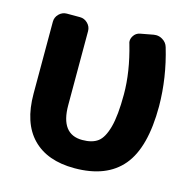

<svg xmlns="http://www.w3.org/2000/svg" viewBox="-110 -873 953 967"><g transform="rotate(15 367.0 -389.0)"><path d="M361.3 -11.7Q219.7 -11.7 143.1 -90.3Q66.4 -168.9 66.4 -321.3V-696.3Q66.4 -719.7 83.5 -736.8Q100.6 -753.9 124 -753.9H192.4Q215.8 -753.9 232.9 -736.8Q250 -719.7 250 -696.3V-310.5Q250 -159.2 363.3 -159.2Q415 -159.2 444.3 -181.2Q473.6 -203.1 490.2 -264.2Q506.8 -325.2 506.8 -435.5Q506.8 -552.7 467.8 -687.5Q464.8 -695.3 464.8 -702.1Q464.8 -715.8 472.7 -728.5Q484.4 -748 506.8 -752L574.2 -764.6Q580.1 -765.6 586.9 -765.6Q604.5 -765.6 620.1 -755.9Q641.6 -743.2 648.4 -719.7Q692.4 -572.3 693.4 -422.9Q693.4 -208 611.3 -109.9Q529.3 -11.7 361.3 -11.7Z"/></g></svg>

Font: Gen Jyuu Gothic Heavy
Style: Bold
Weight: 900
Designer: [Source Han Sans]
Ryoko NISHIZUKA  (kana & ideographs); Paul D. Hunt (Latin, Greek & Cyrillic); Wenlong ZHANG  (bopomofo
Version: Version 1.002.20150607